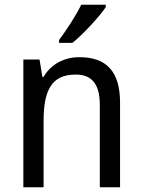

<svg xmlns="http://www.w3.org/2000/svg" viewBox="-20 -786 599 806"><path d="M424 -756V-766H321C299 -721 260 -661 228 -618V-606H284C329 -642 399 -718 424 -756ZM313 -546C252 -546 194 -518 163 -463H158L146 -536H78V0H163V-278C163 -408 197 -473 298 -473C368 -473 399 -430 399 -345V0H484V-355C484 -487 426 -546 313 -546Z"/></svg>

Font: Noto Sans Gurmukhi UI SemiCondensed
Style: Regular
Weight: 400
Width: 4
Designer: Jelle Bosma - Monotype Design Team
Foundry: Monotype Imaging Inc.
Version: Version 2.004